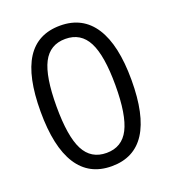

<svg xmlns="http://www.w3.org/2000/svg" viewBox="-127 -771 786 877"><g transform="rotate(-20 266.5 -332.5)"><path d="M486.3 -330.6Q486.3 9.1 267.9 9.1Q158.2 9.1 102.4 -78.1Q46.5 -165.3 46.5 -336.2Q46.5 -507.1 100.6 -591.3Q154.7 -675.4 264.2 -675.4Q373.6 -675.4 430 -588Q486.3 -500.5 486.3 -330.6ZM156.7 -544.5Q122.9 -478.8 122.9 -333.4Q122.9 -188.1 157 -122.1Q191.1 -56.1 266.2 -56.1Q341.3 -56.1 375.1 -122.6Q409 -189.1 409 -333.2Q409 -477.2 374.9 -543.7Q340.7 -610.2 265.7 -610.2Q190.6 -610.2 156.7 -544.5Z"/></g></svg>

Font: KhulaRegular
Style: Regular
Weight: 400
Designer: Erin McLaughlin, Steve Matteson
Version: Version 1.001;PS 1.0;hotconv 1.0.72;makeotf.lib2.5.5900; ttf